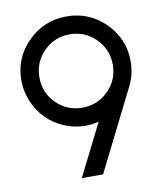

<svg xmlns="http://www.w3.org/2000/svg" viewBox="-78 -737 670 799"><g transform="rotate(-10 257.0 -337.0)"><path d="M25.9 -443.8Q25.9 -539.1 93.5 -606.4Q161.1 -673.8 256.8 -673.8Q352.5 -673.8 420.2 -606.4Q487.8 -539.1 487.8 -443.8Q487.8 -385.3 460 -334L293 0H203.1L313 -219.2Q285.6 -211.9 256.8 -211.9Q210 -211.9 167 -230.2Q124 -248.5 93.3 -279.8Q62.5 -311 44.2 -353.8Q25.9 -396.5 25.9 -443.8ZM147.2 -552.7Q102.1 -507.3 102.1 -442.9Q102.1 -378.4 147.2 -333.3Q192.4 -288.1 256.8 -288.1Q321.3 -288.1 366.7 -333.3Q412.1 -378.4 412.1 -442.9Q412.1 -507.3 366.7 -552.7Q321.3 -598.1 256.8 -598.1Q192.4 -598.1 147.2 -552.7Z"/></g></svg>

Font: Human Sans
Style: Regular
Weight: 400
Designer: Tim Radville
Foundry: Continuum
Version: Version 1.000;FEAKit 1.0